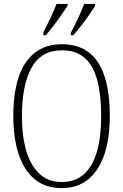

<svg xmlns="http://www.w3.org/2000/svg" viewBox="-20 -951 630 981"><path d="M295 10Q212 10 157 -35.5Q102 -81 75 -164Q48 -247 48 -359Q48 -476 75.5 -557.5Q103 -639 158.5 -682Q214 -725 296 -725Q379 -725 433.5 -683.5Q488 -642 514.5 -560Q541 -478 541 -358Q541 -244 513 -161.5Q485 -79 430.5 -34.5Q376 10 295 10ZM295 -21Q365 -21 409.5 -61.5Q454 -102 475.5 -177.5Q497 -253 497 -358Q497 -464 477.5 -539Q458 -614 414 -654Q370 -694 296 -694Q191 -694 141.5 -605.5Q92 -517 92 -358Q92 -255 114.5 -179.5Q137 -104 182 -62.5Q227 -21 295 -21ZM342 -784Q363 -823 380 -860Q397 -897 410 -931H466V-921Q455 -904 436.5 -876.5Q418 -849 396 -821Q374 -793 355 -771H342ZM201 -784Q221 -823 238.5 -860Q256 -897 269 -931H325V-921Q314 -904 295 -876.5Q276 -849 254.5 -821Q233 -793 215 -771H201Z"/></svg>

Font: Noto Serif Khmer Condensed ExtraLight
Style: Regular
Weight: 250
Width: 3
Designer: Danh Hong and the Monotype Design Team
Foundry: Monotype Imaging Inc.
Version: Version 2.004